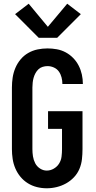

<svg xmlns="http://www.w3.org/2000/svg" viewBox="-20 -1003 515 1031"><path d="M231 8Q204 8 178 1.5Q152 -5 129.5 -19Q107 -33 90 -53.5Q73 -74 62.5 -98.5Q52 -123 48 -149.5Q44 -176 44 -202V-533Q44 -560 48 -586.5Q52 -613 62.5 -638Q73 -663 90.5 -684Q108 -705 131.5 -718.5Q155 -732 181.5 -737.5Q208 -743 235 -743Q260 -743 285 -738.5Q310 -734 332.5 -722Q355 -710 373 -691.5Q391 -673 402.5 -650.5Q414 -628 419.5 -603Q425 -578 425 -553V-552H315Q315 -570 310.5 -587.5Q306 -605 296 -619Q286 -633 269.5 -640.5Q253 -648 235 -648Q222 -648 209 -644Q196 -640 186.5 -631Q177 -622 170.5 -610Q164 -598 160.5 -585.5Q157 -573 155.5 -559.5Q154 -546 154 -533V-202Q154 -183 157 -163.5Q160 -144 169 -126.5Q178 -109 195 -98Q212 -87 231 -87Q251 -87 269 -97.5Q287 -108 297.5 -125Q308 -142 310.5 -162Q313 -182 313 -202V-311H238V-406H423V-202Q423 -175 420 -148Q417 -121 406.5 -96Q396 -71 377 -51Q358 -31 334.5 -18Q311 -5 284.5 1.5Q258 8 231 8ZM188 -800 61 -927 134 -983 237 -859 341 -983 414 -927 287 -800Z"/></svg>

Font: Iosevka QP
Style: Bold
Weight: 700
Designer: Belleve Invis
Foundry: Belleve Invis
Version: Version 20.0.0; ttfautohint (v1.8.4)